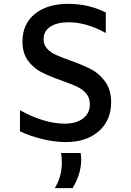

<svg xmlns="http://www.w3.org/2000/svg" viewBox="-20 -728 680 1000"><path d="M84 -44V-154Q211 -84 317 -84Q377 -84 412.5 -111Q448 -138 448 -185Q448 -219 428.5 -241.5Q409 -264 379.5 -277.5Q350 -291 299 -309Q234 -332 194 -353Q154 -374 125.5 -412.5Q97 -451 97 -512Q97 -603 161.5 -655.5Q226 -708 336 -708Q388 -708 438 -696.5Q488 -685 531 -663V-556Q431 -612 337 -612Q276 -612 241.5 -588.5Q207 -565 207 -524Q207 -495 225 -475Q243 -455 270.5 -442.5Q298 -430 346 -413Q413 -389 455 -367Q497 -345 527.5 -303.5Q558 -262 559 -197Q559 -101 494.5 -44.5Q430 12 323 12Q266 12 203 -3Q140 -18 84 -44ZM400 69Q403 86 403 105Q403 140 391.5 178Q380 216 358 252H265Q302 194 302 119Q302 89 298 69Z"/></svg>

Font: Amiko SemiBold
Style: Regular
Weight: 600
Designer: Pablo Impallari, Rodrigo Fuenzalida, Andres Torresi
Foundry: Impallari Type
Version: Version 1.001; ttfautohint (v1.3)